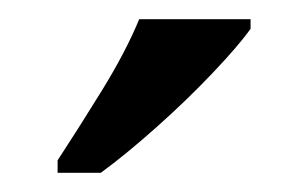

<svg xmlns="http://www.w3.org/2000/svg" viewBox="-20 -786 321 200"><path d="M40 -619Q61 -651 86 -691.5Q111 -732 125 -766H241V-756Q229 -739 202 -710.5Q175 -682 143 -653.5Q111 -625 85 -606H40Z"/></svg>

Font: Noto Serif Sinhala SemiCondensed Medium
Style: Regular
Weight: 500
Width: 4
Designer: Jelle Bosma - Monotype Design Team
Foundry: Monotype Imaging Inc.
Version: Version 2.007; ttfautohint (v1.8.4.7-5d5b)